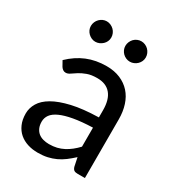

<svg xmlns="http://www.w3.org/2000/svg" viewBox="-172 -806 840 918"><g transform="rotate(30 248.5 -347.0)"><path d="M345 -228Q283.5 -226 240.2 -218.2Q197 -210.5 169.8 -198Q142.5 -185.5 130.2 -168.5Q118 -151.5 118 -130.5Q118 -110.5 124.5 -96Q131 -81.5 142.2 -72.2Q153.5 -63 168.8 -58.8Q184 -54.5 201.5 -54.5Q225 -54.5 244.5 -59.2Q264 -64 281.2 -73Q298.5 -82 314.2 -94.5Q330 -107 345 -123ZM57.5 -435Q99.5 -475.5 148 -495.5Q196.5 -515.5 255.5 -515.5Q298 -515.5 331 -501.5Q364 -487.5 386.5 -462.5Q409 -437.5 420.5 -402Q432 -366.5 432 -324V0H392.5Q379.5 0 372.5 -4.2Q365.5 -8.5 361.5 -21L351.5 -69Q331.5 -50.5 312.5 -36.2Q293.5 -22 272.5 -12.2Q251.5 -2.5 227.8 2.8Q204 8 175 8Q145.5 8 119.5 -0.2Q93.5 -8.5 74.2 -25Q55 -41.5 43.8 -66.8Q32.5 -92 32.5 -126.5Q32.5 -156.5 49 -184.2Q65.5 -212 102.5 -233.5Q139.5 -255 199 -268.8Q258.5 -282.5 345 -284.5V-324Q345 -383 319.5 -413.2Q294 -443.5 245 -443.5Q212 -443.5 189.8 -435.2Q167.5 -427 151.2 -416.8Q135 -406.5 123.2 -398.2Q111.5 -390 100 -390Q91 -390 84.5 -394.8Q78 -399.5 73.5 -406.5ZM205.5 -644.5Q205.5 -633 201 -623Q196.5 -613 188.5 -605.5Q180.5 -598 170.2 -593.5Q160 -589 148.5 -589Q137.5 -589 127.5 -593.5Q117.5 -598 109.8 -605.5Q102 -613 97.5 -623Q93 -633 93 -644.5Q93 -656 97.5 -666.5Q102 -677 109.8 -684.8Q117.5 -692.5 127.5 -697Q137.5 -701.5 148.5 -701.5Q160 -701.5 170.2 -697Q180.5 -692.5 188.5 -684.8Q196.5 -677 201 -666.5Q205.5 -656 205.5 -644.5ZM396 -644.5Q396 -633 391.5 -623Q387 -613 379.2 -605.5Q371.5 -598 361.2 -593.5Q351 -589 339.5 -589Q328 -589 317.8 -593.5Q307.5 -598 300 -605.5Q292.5 -613 288 -623Q283.5 -633 283.5 -644.5Q283.5 -656 288 -666.5Q292.5 -677 300 -684.8Q307.5 -692.5 317.8 -697Q328 -701.5 339.5 -701.5Q351 -701.5 361.2 -697Q371.5 -692.5 379.2 -684.8Q387 -677 391.5 -666.5Q396 -656 396 -644.5Z"/></g></svg>

Font: Lato 2
Style: Regular
Weight: 400
Designer: Lukasz Dziedzic with Adam Twardoch and Botio Nikoltchev
Foundry: tyPoland Lukasz Dziedzic
Version: Version 2.015; 2015-08-06; http://www.latofonts.com/